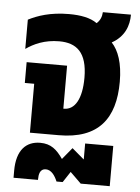

<svg xmlns="http://www.w3.org/2000/svg" viewBox="-54 -593 609 837"><g transform="rotate(5 251.0 -174.5)"><path d="M462 -255C462 -337 442 -391 412 -423C468 -454 485 -503 485 -551H362C361 -531 354 -514 339 -501C310 -522 267 -530 216 -530C134 -530 78 -510 39 -490V-362C73 -386 120 -408 184 -408C259 -408 307 -371 307 -259C307 -166 277 -117 230 -117H227V-305H50V-214H91V0H217C391 0 462 -94 462 -255ZM144 199C144 179 148 153 174 153C199 153 215 178 225 202H252L283 155L331 202H458V26H335V96L282 51L240 102C213 63 187 40 140 40C79 40 37 80 37 171V202H144Z"/></g></svg>

Font: Noto Sans Thai UI Condensed Extra
Style: Regular
Weight: 800
Width: 3
Designer: Monotype Design Team
Foundry: Monotype Imaging Inc.
Version: Version 1.901